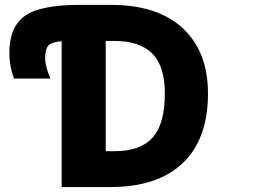

<svg xmlns="http://www.w3.org/2000/svg" viewBox="-20 -752 1040 774"><path d="M406.2 -586.9V-142.6H442.4Q545.9 -142.6 595.2 -197.3Q644.5 -252 644.5 -375Q644.5 -485.4 593.8 -536.1Q543 -586.9 442.4 -586.9ZM818.4 -375Q818.4 -191.4 716.8 -94.7Q615.2 2 425.8 2H228.5V-585.9Q189.5 -583 175.8 -568.8Q162.1 -554.7 162.1 -516.6Q162.1 -483.4 183.6 -435.5H36.1Q17.6 -488.3 17.6 -538.1Q17.6 -642.6 79.6 -687.5Q141.6 -732.4 301.8 -732.4H425.8Q615.2 -732.4 716.8 -638.2Q818.4 -543.9 818.4 -375Z"/></svg>

Font: GenEi Gothic M Heavy
Style: Regular
Weight: 800
Designer: o_tamon (Modified); [Source Han Sans]
Ryoko NISHIZUKA  (kana & ideographs); Paul D. Hunt (Latin, Greek & Cyrillic); Wenl
Version: Version 1.1a;Original Version 1.004